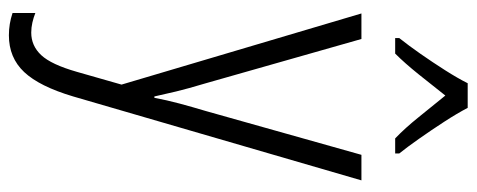

<svg xmlns="http://www.w3.org/2000/svg" viewBox="-332 -472 1046 421"><g transform="rotate(90 190.5 -262.0)"><path d="M10 -532H66L163 -191Q175 -151 181 -126Q187 -101 192 -78H195Q200 -105 207.5 -133Q215 -161 224 -191L320 -532H376L192 100Q170 174 138.5 207.5Q107 241 58 241Q45 241 33 239Q21 237 9 233V183Q19 187 30 189.5Q41 192 52 192Q81 192 101.5 170Q122 148 138 92L166 -6ZM217 -765Q229 -742 247.5 -713.5Q266 -685 285 -658Q304 -631 317 -615V-606H284Q261 -628 237 -658Q213 -688 190 -716Q168 -688 143.5 -657.5Q119 -627 98 -606H64V-615Q80 -635 98.5 -661.5Q117 -688 134.5 -715.5Q152 -743 163 -765Z"/></g></svg>

Font: Noto Sans Gurmukhi UI Condensed Light
Style: Regular
Weight: 300
Width: 3
Designer: Jelle Bosma - Monotype Design Team
Foundry: Monotype Imaging Inc.
Version: Version 2.004; ttfautohint (v1.8.4.7-5d5b)